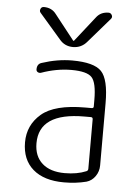

<svg xmlns="http://www.w3.org/2000/svg" viewBox="-54 -797 608 849"><g transform="rotate(5 250.0 -372.5)"><path d="M327.1 -288.1Q126 -288.1 126 -152.3Q126 -94.7 161.6 -63Q197.3 -31.2 261.7 -31.2Q316.4 -31.2 356.4 -47.9Q364.3 -50.8 364.3 -59.6V-279.3Q364.3 -288.1 355.5 -288.1ZM261.7 9.8Q172.9 9.8 124 -32.7Q75.2 -75.2 75.2 -151.9Q75.2 -228.5 133.3 -278.3Q191.4 -328.1 327.1 -328.1H355.5Q364.3 -328.1 364.3 -335.9V-365.2Q364.3 -441.4 342.8 -464.8Q321.3 -488.3 252 -488.3Q186.5 -488.3 118.2 -463.9Q110.4 -461.9 104 -465.8Q97.7 -469.7 97.7 -477.5Q97.7 -502 118.2 -507.8Q186.5 -530.3 252 -530.3Q348.6 -530.3 381.8 -495.6Q415 -460.9 415 -355.5V-79.1Q415 -51.8 399.9 -30.3Q384.8 -8.8 361.3 -2Q315.4 9.8 261.7 9.8ZM393.6 -754.9Q403.3 -754.9 408.2 -745.6Q413.1 -736.3 406.2 -728.5L311.5 -619.1Q287.1 -589.8 249.5 -589.8Q211.9 -589.8 188.5 -619.1L93.8 -728.5Q87.9 -735.4 91.8 -745.1Q95.7 -754.9 106.4 -754.9Q141.6 -754.9 161.1 -728.5L248 -618.2Q249 -617.2 250 -617.2L252 -618.2L338.9 -728.5Q358.4 -754.9 393.6 -754.9Z"/></g></svg>

Font: Rounded-X Mgen+ 1mn light
Style: Regular
Weight: 200
Designer: [Source Han Sans]
Ryoko NISHIZUKA  (kana & ideographs); Paul D. Hunt (Latin, Greek & Cyrillic); Wenlong ZHANG  (bopomofo
Version: Version 1.059.20150602